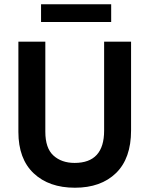

<svg xmlns="http://www.w3.org/2000/svg" viewBox="-20 -869 699 898"><path d="M500 -766H172V-849H500ZM593 -259Q593 -128 522.5 -59.5Q452 9 330.5 9Q209 9 137.5 -58.5Q66 -126 66 -252V-674H192V-253Q192 -176 230 -141.5Q268 -107 329 -107Q467 -107 467 -258V-674H593Z"/></svg>

Font: Hind Guntur SemiBold
Style: Regular
Weight: 600
Designer: Manushi Parikh, Hitesh Malaviya
Foundry: Indian Type Foundry
Version: Version 1.000;PS 1.0;hotconv 1.0.86;makeotf.lib2.5.63406; tt